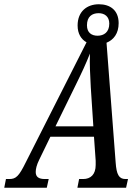

<svg xmlns="http://www.w3.org/2000/svg" viewBox="-63 -883 658 903"><path d="M-43 0H157L166 -41H148C119 -41 105 -51 105 -74C105 -88 109 -107 122 -133L174 -240H379L387 -127V-107C387 -62 363 -41 328 -41H309L301 0H530L539 -41H527C496 -41 485 -63 481 -118L438 -682C472 -696 495 -726 495 -774C495 -835 455 -863 402 -863C347 -863 302 -830 302 -763C302 -724 319 -698 344 -684L58 -119C26 -54 12 -41 -19 -41H-35ZM396 -715C368 -715 346 -729 346 -764C346 -805 370 -821 401 -821C428 -821 451 -806 451 -772C451 -731 425 -715 396 -715ZM292 -481C323 -544 341 -583 360 -631C358 -583 361 -531 364 -472L376 -289H198Z"/></svg>

Font: Noto Serif ExtraCondensed
Style: Italic
Weight: 400
Width: 2
Italic angle: -12°
Designer: Monotype Design Team
Foundry: Monotype Imaging Inc.
Version: Version 2.014